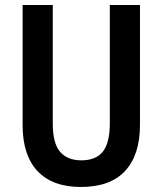

<svg xmlns="http://www.w3.org/2000/svg" viewBox="-20 -734 647 764"><path d="M537 -237Q537 -118 478 -54Q419 10 302 10Q189 10 129.5 -53Q70 -116 70 -236V-714H190V-242Q190 -164 219 -130Q248 -96 304 -96Q362 -96 389.5 -131Q417 -166 417 -243V-714H537Z"/></svg>

Font: Noto Sans Condensed SemiBold
Style: Regular
Weight: 600
Width: 3
Designer: Monotype Design Team
Foundry: Monotype Imaging Inc.
Version: Version 2.013; ttfautohint (v1.8.4.7-5d5b)